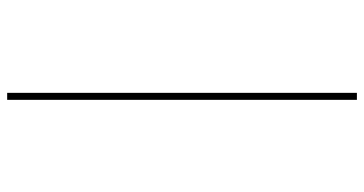

<svg xmlns="http://www.w3.org/2000/svg" viewBox="-266 -534 1040 549"><g transform="rotate(-90 254.5 -260.0)"><path d="M243 240V-760H263V240Z"/></g></svg>

Font: Noto Serif Display SemiCondensed Thin
Style: Italic
Weight: 100
Width: 4
Italic angle: -12°
Designer: Monotype Design Team
Foundry: Monotype Imaging Inc.
Version: Version 2.009